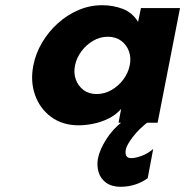

<svg xmlns="http://www.w3.org/2000/svg" viewBox="-20 -471 711 737"><path d="M282 10Q220 10 176.5 -22Q133 -54 114.5 -106.5Q96 -159 108 -220Q117 -266 141.5 -307.5Q166 -349 202 -381.5Q238 -414 281.5 -432.5Q325 -451 372 -451Q414 -451 451 -437Q488 -423 510 -387L521 -440H671L585 0H435L445 -53Q426 -31 398.5 -17Q371 -3 340.5 3.5Q310 10 282 10ZM351 -110Q381 -110 408 -125.5Q435 -141 453.5 -166Q472 -191 478 -220Q484 -249 475 -274Q466 -299 445 -314.5Q424 -330 394 -330Q364 -330 337.5 -314.5Q311 -299 292.5 -274Q274 -249 268 -220Q262 -191 271 -166Q280 -141 300.5 -125.5Q321 -110 351 -110ZM443 246Q409 246 387.5 230.5Q366 215 358.5 190Q351 165 356 137Q363 103 388 63.5Q413 24 451 -5H551Q514 23 490 54.5Q466 86 463 103Q460 119 465 127.5Q470 136 483 136Q499 136 522 128Q545 120 568 101L547 213Q525 229 498.5 237.5Q472 246 443 246Z"/></svg>

Font: Teachers
Style: Italic
Weight: 400
Italic angle: -11°
Designer: Alfredo Marco Pradil, Chank Diesel
Version: Version 1.001